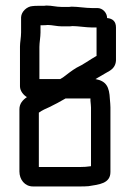

<svg xmlns="http://www.w3.org/2000/svg" viewBox="-20 -652 488 692"><path d="M126 -535V-561H132C139 -561 145 -561 152 -562C168 -562 185 -557 203 -557H222C229 -557 235 -557 242 -558C261 -558 291 -553 311 -553H328V-450H327C304 -437 280 -419 256 -408C239 -398 223 -385 207 -373L197 -367H122V-483C122 -498 126 -519 126 -535ZM266 -50H120V-246C133 -255 144 -260 158 -266C177 -275 197 -286 216 -297H306V-289C307 -278 308 -270 308 -264V-53C296 -51 281 -50 266 -50ZM331 -623H311C288 -623 261 -628 238 -628C233 -627 227 -627 222 -627H203C182 -627 168 -632 147 -632C142 -631 137 -631 132 -631H116C110 -631 104 -631 97 -630C78 -629 57 -611 56 -590V-535C56 -518 52 -499 52 -484V-341C52 -324 65 -309 77 -302C61 -291 50 -278 50 -258V-34C50 -5 69 20 99 20H266C278 20 289 20 299 19C336 13 378 10 378 -32V-265C378 -273 377 -283 376 -295C374 -339 363 -360 324 -367C331 -371 353 -384 360 -388L374 -396C389 -405 397 -417 398 -434V-553C398 -574 387 -585 366 -587C366 -606 350 -623 331 -623Z"/></svg>

Font: Electronic
Style: Bd
Weight: 700
Version: Version 1.011